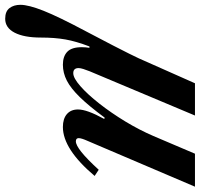

<svg xmlns="http://www.w3.org/2000/svg" viewBox="-154 -528 808 777"><g transform="rotate(90 250.5 -140.0)"><path d="M-61.5 243.5Q-91.5 243.5 -104.8 226Q-118 208.5 -118 182Q-118 149 -93.8 88Q-69.5 27 -12 -81Q24 -149.5 45.8 -191.5Q67.5 -233.5 79.5 -257.8Q91.5 -282 98.5 -297L199.5 -524.5H330L151 -98.5Q145.5 -85 141.8 -73Q138 -61 138 -53.5Q138 -32 158.5 -32Q178.5 -32 211.2 -60.8Q244 -89.5 281.5 -137.2Q319 -185 353.8 -242.2Q388.5 -299.5 413 -356.5L484.5 -524.5H618L432.5 -89.5Q421.5 -65 421.5 -54Q421.5 -42.5 434.5 -42.5Q449.5 -42.5 477.5 -64.8Q505.5 -87 549.5 -135L574.5 -118.5Q466 10 376.5 10Q343 10 324.2 -6.2Q305.5 -22.5 305.5 -51Q305.5 -69.5 314.8 -95.2Q324 -121 344 -157.5L338.5 -159Q292 -96 256 -59Q220 -22 188.8 -6Q157.5 10 124.5 10Q90.5 10 72 -7.8Q53.5 -25.5 53.5 -66.5Q53.5 -81.5 56 -97.5H50.5Q30 -44 22.2 -0.5Q14.5 43 14.5 99Q14.5 167 -5.2 205.2Q-25 243.5 -61.5 243.5Z"/></g></svg>

Font: Libre Caslon Text SemiBold Italic
Style: Regular
Weight: 600
Italic angle: -22.583°
Designer: Pablo Impallari, Rodrigo Fuenzalida, Katja Schimmel
Foundry: Pablo Impallari, Rodrigo Fuenzalida
Version: Version 2.000